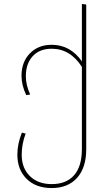

<svg xmlns="http://www.w3.org/2000/svg" viewBox="-20 -756 570 973"><path d="M395 -736 417 -733V0Q417 94 370.5 145.5Q324 197 242 197Q162 197 115 150.5Q68 104 68 28Q68 -27 91 -84L110 -79Q90 -26 90 28Q90 96 131.5 136.5Q173 177 242 177Q316 177 355.5 132Q395 87 395 -1V-417Q336 -509 242 -509Q180 -509 145.5 -471Q111 -433 111 -370Q111 -324 133 -277L113 -274Q89 -324 89 -372Q89 -442 131.5 -485.5Q174 -529 242 -529Q336 -529 395 -445Z"/></svg>

Font: FiraGO Thin
Style: Regular
Weight: 100
Designer: bBox Type
Foundry: bBox Type GmbH
Version: Version 1.001;PS 001.001;hotconv 1.0.88;makeotf.lib2.5.64775